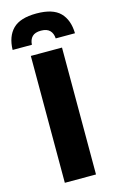

<svg xmlns="http://www.w3.org/2000/svg" viewBox="-147 -883 568 934"><g transform="rotate(-15 137.0 -416.0)"><path d="M215 0H58V-639H215ZM137 -831.5Q219.5 -831.5 256 -794.5Q292.5 -757.5 294 -690H197Q195.5 -716 181 -730.5Q166.5 -745 137 -745Q107 -745 92.8 -730.5Q78.5 -716 77 -690H-20Q-18.5 -757.5 18.2 -794.5Q55 -831.5 137 -831.5Z"/></g></svg>

Font: Anek Latin
Style: Bold
Weight: 700
Designer: Yesha Goshar
Foundry: Ek Type
Version: Version 1.003